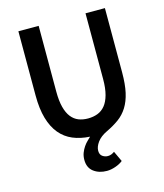

<svg xmlns="http://www.w3.org/2000/svg" viewBox="-126 -748 907 1061"><g transform="rotate(-15 327.5 -218.0)"><path d="M354 218Q309 218 278.5 195Q248 172 248 127Q248 105 255 87Q262 69 272 54.5Q282 40 293 29.5Q304 19 312 11Q258 8 215 -10Q172 -28 142 -64Q112 -100 96 -155Q80 -210 80 -287V-654H196V-278Q196 -225 205.5 -188.5Q215 -152 232.5 -130Q250 -108 274 -98.5Q298 -89 328 -89Q358 -89 383 -98.5Q408 -108 426 -130Q444 -152 454 -188.5Q464 -225 464 -278V-654H575V-287Q575 -219 564.5 -172Q554 -125 533 -91.5Q512 -58 481 -35.5Q450 -13 410 6Q372 24 353.5 49.5Q335 75 335 98Q335 120 349 130Q363 140 380 140Q391 140 400.5 136Q410 132 418 126L446 186Q429 200 403 209Q377 218 354 218Z"/></g></svg>

Font: TT Toshiba Sans Medium
Style: Regular
Weight: 500
Designer: Paul D. Hunt
Foundry: Toshiba Corporation
Version: Version 2.020;PS 2.000;hotconv 1.0.86;makeotf.lib2.5.63406